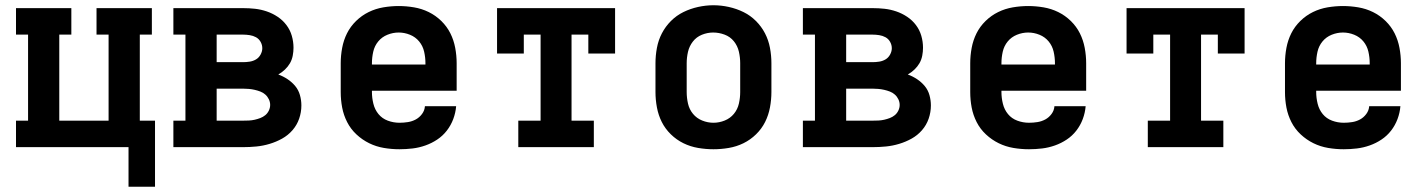

<svg xmlns="http://www.w3.org/2000/svg" viewBox="-20 -561 5440 732"><path d="M470 151V0H41V-101H87V-429H41V-530H252V-429H206V-101H394V-429H348V-530H559V-429H513V-101H571V151Z M641 0V-101H687V-429H641V-530H907Q930 -530 952.5 -527.5Q975 -525 997 -517.5Q1019 -510 1038.5 -497Q1058 -484 1072 -465.5Q1086 -447 1092.5 -424.5Q1099 -402 1099 -379Q1099 -364 1096 -348.5Q1093 -333 1085.5 -320Q1078 -307 1066.5 -296Q1055 -285 1041 -277Q1060 -270 1076.5 -259Q1093 -248 1105.5 -233Q1118 -218 1123.5 -198.5Q1129 -179 1129 -159Q1129 -133 1120.5 -108.5Q1112 -84 1095 -64.5Q1078 -45 1055.5 -32.5Q1033 -20 1008 -12.5Q983 -5 957.5 -2.5Q932 0 907 0ZM806 -324H907Q919 -324 932 -326Q945 -328 956 -334.5Q967 -341 973.5 -353Q980 -365 980 -377Q980 -390 973.5 -401.5Q967 -413 956 -419Q945 -425 932 -427Q919 -429 907 -429H806ZM806 -101H907Q918 -101 929 -101.5Q940 -102 951 -104.5Q962 -107 972.5 -111Q983 -115 991.5 -122Q1000 -129 1005 -139.5Q1010 -150 1010 -161Q1010 -172 1005 -182.5Q1000 -193 991.5 -200.5Q983 -208 972.5 -212Q962 -216 951 -218.5Q940 -221 929 -222Q918 -223 907 -223H806Z M1503 8Q1473 8 1443.5 3Q1414 -2 1387.5 -15Q1361 -28 1339 -48.5Q1317 -69 1303.5 -95.5Q1290 -122 1284.5 -151Q1279 -180 1279 -210V-320Q1279 -349 1284.5 -378.5Q1290 -408 1303 -434Q1316 -460 1337.5 -481Q1359 -502 1385.5 -515Q1412 -528 1441.5 -533Q1471 -538 1500 -538Q1529 -538 1558.5 -533Q1588 -528 1614.5 -515Q1641 -502 1662.5 -481Q1684 -460 1697 -434Q1710 -408 1715.5 -378.5Q1721 -349 1721 -320V-215H1398V-210Q1398 -188 1403.5 -165.5Q1409 -143 1423 -126Q1437 -109 1458.5 -101Q1480 -93 1503 -93Q1519 -93 1535 -95.5Q1551 -98 1565 -105.5Q1579 -113 1589 -126.5Q1599 -140 1600 -156H1719Q1717 -131 1708 -107Q1699 -83 1683.5 -63Q1668 -43 1647 -29Q1626 -15 1602 -6.5Q1578 2 1553 5Q1528 8 1503 8ZM1398 -315H1602V-320Q1602 -342 1597 -364Q1592 -386 1578 -403Q1564 -420 1543 -428.5Q1522 -437 1500 -437Q1478 -437 1457 -428.5Q1436 -420 1422 -403Q1408 -386 1403 -364Q1398 -342 1398 -320Z M1956 0V-101H2041V-429H1977V-357H1875V-530H2325V-357H2223V-429H2159V-101H2244V0Z M2700 8Q2671 8 2641.5 3Q2612 -2 2585.5 -15Q2559 -28 2537.5 -49Q2516 -70 2503 -96Q2490 -122 2484.5 -151.5Q2479 -181 2479 -210V-320Q2479 -349 2484.5 -378.5Q2490 -408 2503.5 -434Q2517 -460 2538 -481Q2559 -502 2585.5 -515Q2612 -528 2641.5 -534.5Q2671 -541 2700 -541Q2729 -541 2758.5 -534.5Q2788 -528 2814.5 -515Q2841 -502 2862 -481Q2883 -460 2896.5 -434Q2910 -408 2915.5 -378.5Q2921 -349 2921 -320V-210Q2921 -181 2915.5 -151.5Q2910 -122 2897 -96Q2884 -70 2862.5 -49Q2841 -28 2814.5 -15Q2788 -2 2758.5 3Q2729 8 2700 8ZM2700 -93Q2722 -93 2743 -101.5Q2764 -110 2778 -127Q2792 -144 2797 -166Q2802 -188 2802 -210V-320Q2802 -342 2797 -364Q2792 -386 2778 -403.5Q2764 -421 2742.5 -429Q2721 -437 2699 -437Q2677 -437 2656 -428.5Q2635 -420 2621.5 -402.5Q2608 -385 2603 -363.5Q2598 -342 2598 -320V-210Q2598 -188 2603 -166Q2608 -144 2622 -127Q2636 -110 2657 -101.5Q2678 -93 2700 -93Z M3041 0V-101H3087V-429H3041V-530H3307Q3330 -530 3352.5 -527.5Q3375 -525 3397 -517.5Q3419 -510 3438.5 -497Q3458 -484 3472 -465.5Q3486 -447 3492.5 -424.5Q3499 -402 3499 -379Q3499 -364 3496 -348.5Q3493 -333 3485.5 -320Q3478 -307 3466.5 -296Q3455 -285 3441 -277Q3460 -270 3476.5 -259Q3493 -248 3505.5 -233Q3518 -218 3523.5 -198.5Q3529 -179 3529 -159Q3529 -133 3520.5 -108.5Q3512 -84 3495 -64.5Q3478 -45 3455.5 -32.5Q3433 -20 3408 -12.5Q3383 -5 3357.5 -2.5Q3332 0 3307 0ZM3206 -324H3307Q3319 -324 3332 -326Q3345 -328 3356 -334.5Q3367 -341 3373.5 -353Q3380 -365 3380 -377Q3380 -390 3373.5 -401.5Q3367 -413 3356 -419Q3345 -425 3332 -427Q3319 -429 3307 -429H3206ZM3206 -101H3307Q3318 -101 3329 -101.5Q3340 -102 3351 -104.5Q3362 -107 3372.5 -111Q3383 -115 3391.5 -122Q3400 -129 3405 -139.5Q3410 -150 3410 -161Q3410 -172 3405 -182.5Q3400 -193 3391.5 -200.5Q3383 -208 3372.5 -212Q3362 -216 3351 -218.5Q3340 -221 3329 -222Q3318 -223 3307 -223H3206Z M3903 8Q3873 8 3843.5 3Q3814 -2 3787.5 -15Q3761 -28 3739 -48.5Q3717 -69 3703.5 -95.5Q3690 -122 3684.5 -151Q3679 -180 3679 -210V-320Q3679 -349 3684.5 -378.5Q3690 -408 3703 -434Q3716 -460 3737.5 -481Q3759 -502 3785.5 -515Q3812 -528 3841.5 -533Q3871 -538 3900 -538Q3929 -538 3958.5 -533Q3988 -528 4014.5 -515Q4041 -502 4062.5 -481Q4084 -460 4097 -434Q4110 -408 4115.5 -378.5Q4121 -349 4121 -320V-215H3798V-210Q3798 -188 3803.5 -165.5Q3809 -143 3823 -126Q3837 -109 3858.5 -101Q3880 -93 3903 -93Q3919 -93 3935 -95.5Q3951 -98 3965 -105.5Q3979 -113 3989 -126.5Q3999 -140 4000 -156H4119Q4117 -131 4108 -107Q4099 -83 4083.5 -63Q4068 -43 4047 -29Q4026 -15 4002 -6.5Q3978 2 3953 5Q3928 8 3903 8ZM3798 -315H4002V-320Q4002 -342 3997 -364Q3992 -386 3978 -403Q3964 -420 3943 -428.5Q3922 -437 3900 -437Q3878 -437 3857 -428.5Q3836 -420 3822 -403Q3808 -386 3803 -364Q3798 -342 3798 -320Z M4356 0V-101H4441V-429H4377V-357H4275V-530H4725V-357H4623V-429H4559V-101H4644V0Z M5103 8Q5073 8 5043.5 3Q5014 -2 4987.5 -15Q4961 -28 4939 -48.5Q4917 -69 4903.5 -95.5Q4890 -122 4884.5 -151Q4879 -180 4879 -210V-320Q4879 -349 4884.5 -378.5Q4890 -408 4903 -434Q4916 -460 4937.5 -481Q4959 -502 4985.5 -515Q5012 -528 5041.5 -533Q5071 -538 5100 -538Q5129 -538 5158.5 -533Q5188 -528 5214.5 -515Q5241 -502 5262.5 -481Q5284 -460 5297 -434Q5310 -408 5315.5 -378.5Q5321 -349 5321 -320V-215H4998V-210Q4998 -188 5003.5 -165.5Q5009 -143 5023 -126Q5037 -109 5058.5 -101Q5080 -93 5103 -93Q5119 -93 5135 -95.5Q5151 -98 5165 -105.5Q5179 -113 5189 -126.5Q5199 -140 5200 -156H5319Q5317 -131 5308 -107Q5299 -83 5283.5 -63Q5268 -43 5247 -29Q5226 -15 5202 -6.5Q5178 2 5153 5Q5128 8 5103 8ZM4998 -315H5202V-320Q5202 -342 5197 -364Q5192 -386 5178 -403Q5164 -420 5143 -428.5Q5122 -437 5100 -437Q5078 -437 5057 -428.5Q5036 -420 5022 -403Q5008 -386 5003 -364Q4998 -342 4998 -320Z"/></svg>

Font: Iosevka Curly Slab Extended
Style: Bold
Weight: 700
Width: 7
Monospace: yes
Designer: Belleve Invis
Foundry: Belleve Invis
Version: Version 11.1.0; ttfautohint (v1.8.3)